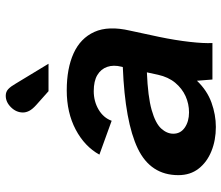

<svg xmlns="http://www.w3.org/2000/svg" viewBox="-72 -692 775 672"><g transform="rotate(-90 316.0 -355.5)"><path d="M208.2 12Q161.5 12 123.3 -3.6Q85 -19.1 62.3 -48.3Q39.5 -77.5 39.5 -119.3Q39.5 -216.5 132.7 -261.3Q225.9 -306 417.9 -313.7L418.9 -317.9Q426.1 -346.3 418.4 -368.4Q410.7 -390.4 389.7 -402.9Q368.7 -415.4 333.6 -415.4Q297.8 -415.4 268.9 -398.4Q240.1 -381.3 229.8 -352.7L111.3 -395.6Q139.9 -447.4 199.2 -478.7Q258.5 -509.9 336.3 -509.9Q412.7 -509.9 465.7 -486Q518.7 -462 540.8 -413.2Q562.9 -364.3 545.3 -288.5L523.5 -187Q511.7 -130.3 506 -80.1Q500.3 -29.9 501.9 0H374.2L369.9 -54.2Q335.9 -18.6 293.4 -3.3Q250.9 12 208.2 12ZM259.2 -81.9Q288.9 -81.9 315.9 -94Q342.8 -106.2 362.9 -130.3Q382.9 -154.5 390.8 -190.3L399.3 -229.4Q314.2 -225.9 267.6 -212.7Q221 -199.5 202.7 -179.4Q184.5 -159.3 184.5 -137Q184.5 -111.5 206 -96.7Q227.6 -81.9 259.2 -81.9ZM333.3 -573.7 284.8 -616.9Q270 -630.3 264.4 -641.4Q258.8 -652.4 258.8 -663.2Q258.8 -686.4 276.9 -704.9Q295.1 -723.4 317.3 -723.4Q331.4 -723.4 340.7 -714.5Q350.1 -705.6 359.4 -689.2L429.4 -573.7Z"/></g></svg>

Font: Atkinson Hyperlegible Mono ExtraLight
Style: Italic
Weight: 200
Italic angle: -12°
Monospace: yes
Designer: Elliott Scott, Megan Eiswerth, Linus Boman, Theodore Petrosky, Letters from Sweden
Foundry: Applied Design Works, Letters from Sweden
Version: Version 2.001